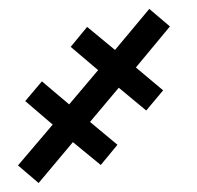

<svg xmlns="http://www.w3.org/2000/svg" viewBox="-20 -239 438 427"><path d="M20 128.9 97.2 38.1 36.1 -14.2 73.2 -58.1 133.8 -6.8 198.2 -83 137.2 -134.8 173.8 -179.2 235.8 -127.9 312 -219.2 357.9 -180.2 282.2 -88.9 342.8 -38.1 305.2 6.8 244.1 -43.9 180.2 32.2 241.2 83 204.1 127.9 142.1 77.1 65.9 168Z"/></svg>

Font: Flanker Steampunk
Style: Bold
Weight: 700
Designer: Alexey Kryukov, Leonardo Di Lena
Foundry: Alexey Kryukov, Leonardo Di Lena
Version: 1.210